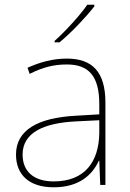

<svg xmlns="http://www.w3.org/2000/svg" viewBox="-20 -786 551 816"><path d="M381 -759V-766H351C322 -723 257 -652 212 -612V-606H233C286 -650 346 -714 381 -759ZM264 -537C205 -537 150 -522 97 -498L106 -472C163 -501 211 -512 264 -512C357 -512 402 -463 402 -343V-300L299 -294C142 -285 48 -234 48 -129C48 -45 102 10 208 10C316 10 372 -42 400 -103H402L406 0H428V-350C428 -480 373 -537 264 -537ZM301 -270 402 -275V-220C400 -99 341 -15 208 -15C123 -15 76 -58 76 -129C76 -222 165 -263 301 -270Z"/></svg>

Font: Noto Sans Ethiopic Thin
Style: Regular
Weight: 100
Designer: Monotype Design Team
Foundry: Monotype Imaging Inc.
Version: Version 2.102